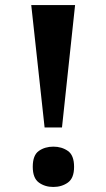

<svg xmlns="http://www.w3.org/2000/svg" viewBox="-20 -734 422 762"><path d="M157 -228 104 -714H278L226 -228ZM191.5 8Q158 8 134 -9.7Q110 -27.3 110 -72.1Q110 -118 134.1 -135Q158.2 -152 192 -152Q225 -152 249.5 -134.9Q274 -117.8 274 -71.8Q274 -27 249.5 -9.5Q225 8 191.5 8Z"/></svg>

Font: Noto Serif NP Hmong
Style: Regular
Weight: 400
Designer: Dalton Maag Ltd
Foundry: Dalton Maag Ltd
Version: Version 1.001